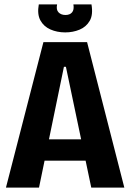

<svg xmlns="http://www.w3.org/2000/svg" viewBox="-20 -851 591 871"><path d="M7 0 177 -660H375L544 0H394L279 -548H270L157 0ZM119 -122V-219H441V-122ZM156 -831H239Q234 -807 245.5 -795Q257 -783 277 -783Q297 -783 307 -795Q317 -807 313 -831H395Q403 -784 387 -756.5Q371 -729 341 -716.5Q311 -704 276 -704Q239 -704 208.5 -717.5Q178 -731 163 -759Q148 -787 156 -831Z"/></svg>

Font: Bricolage Grotesque 72pt SemiCondensed
Style: Bold
Weight: 700
Width: 4
Designer: Mathieu Triay
Foundry: Atelier Triay
Version: Version 1.001;gftools[0.9.33.dev8+g029e19f]